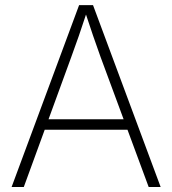

<svg xmlns="http://www.w3.org/2000/svg" viewBox="-20 -748 689 768"><path d="M26.4 0 296.4 -727.5H352.1L622.6 0H574.7L382.3 -520Q368.2 -559.6 352.3 -605.2Q336.4 -650.9 317.9 -708H330.1Q311.5 -650.9 295.4 -604.7Q279.3 -558.6 265.1 -520L75.2 0ZM142.6 -229V-271H506.8V-229Z"/></svg>

Font: Inter 17pt ExtraLight
Style: Regular
Weight: 250
Version: Version 4.001;git-66647c0bb